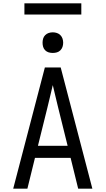

<svg xmlns="http://www.w3.org/2000/svg" viewBox="-20 -1144 640 1164"><path d="M60 0 252 -735H348L540 0H454L408 -187H192L146 0ZM390 -260 333 -490Q325 -524 316.5 -558.5Q308 -593 300 -628Q292 -593 283.5 -558.5Q275 -524 267 -490L210 -260ZM300 -823Q287 -823 275 -826.5Q263 -830 254 -839Q245 -848 241.5 -860Q238 -872 238 -885Q238 -898 241.5 -910Q245 -922 254 -931Q263 -940 275 -944Q287 -948 300 -948Q313 -948 325 -944Q337 -940 346 -931Q355 -922 359 -910Q363 -898 363 -885Q363 -872 359 -860Q355 -848 346 -839Q337 -830 325 -826.5Q313 -823 300 -823ZM473 -1056H128V-1124H473Z"/></svg>

Font: Iosevka Extended
Style: Regular
Weight: 400
Width: 7
Monospace: yes
Designer: Belleve Invis
Foundry: Belleve Invis
Version: Version 32.5.0; ttfautohint (v1.8.4)